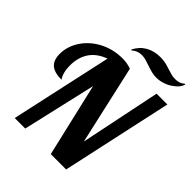

<svg xmlns="http://www.w3.org/2000/svg" viewBox="-252 -1076 1222 1222"><g transform="rotate(45 359.0 -465.0)"><path d="M460 -837.4Q432.1 -847.2 415.3 -851.6Q398.4 -856 379.9 -856Q342.8 -856 314 -830.1L308.1 -832Q332 -880.4 374.8 -905.3Q417.5 -930.2 475.1 -930.2Q499 -930.2 518.6 -926Q538.1 -921.9 563 -913.6Q589.4 -904.8 605 -900.9Q620.6 -897 640.1 -897Q659.2 -897 675.5 -902.8Q691.9 -908.7 703.1 -919.9L709 -918.9Q705.1 -901.4 690.2 -883.5Q675.3 -865.7 653.3 -851.6Q630.9 -836.4 603 -827.6Q575.2 -818.8 547.9 -818.8Q525.4 -818.8 505.9 -823.5Q486.3 -828.1 460 -837.4ZM242.7 -685.1Q173.8 -660.6 138.9 -609.6Q104 -558.6 104 -484.9Q104 -452.6 111.1 -426Q118.2 -399.4 130.9 -382.8Q66.4 -382.8 36.1 -408.9Q5.9 -435.1 5.9 -491.2Q5.9 -560.5 47.9 -622.6Q87.9 -681.6 156.7 -717.8Q227.5 -753.9 309.6 -753.9Q332.5 -753.9 349.9 -750.7Q367.2 -747.6 388.7 -740.2L509.3 -205.1L621.1 -748H718.3L555.2 0H417L301.3 -496.1L187 0H92.3Z"/></g></svg>

Font: Pattaya
Style: Regular
Weight: 400
Designer: Pablo Impallari / Thai characters Designed by Thanarat Vachiruckul and Suppakit Chalermlarp
Foundry: Pablo Impallari
Version: Version 2.001